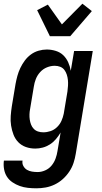

<svg xmlns="http://www.w3.org/2000/svg" viewBox="-32 -796 552 1039"><path d="M165 223Q142 223 119 220.5Q96 218 75 210.5Q54 203 35.5 190.5Q17 178 5.5 160Q-6 142 -10 119.5Q-14 97 -11 74L-10 73H90Q87 89 94.5 102.5Q102 116 114 123Q126 130 141 132.5Q156 135 172 135Q192 135 212.5 126Q233 117 247 100Q261 83 268.5 62.5Q276 42 279 22L296 -79Q285 -60 270.5 -43Q256 -26 238 -14.5Q220 -3 199.5 2.5Q179 8 159 8Q132 8 108 -0.5Q84 -9 67 -26.5Q50 -44 41 -67.5Q32 -91 28 -116.5Q24 -142 26 -168.5Q28 -195 32 -221L52 -341Q56 -363 62 -385Q68 -407 78 -428Q88 -449 102 -468Q116 -487 135 -501Q154 -515 176.5 -521.5Q199 -528 221 -528Q246 -528 270 -520.5Q294 -513 310.5 -497Q327 -481 337 -459Q347 -437 351 -413L369 -520H470L378 36Q374 61 366 85.5Q358 110 343 132.5Q328 155 308 173Q288 191 264 202.5Q240 214 215 218.5Q190 223 165 223ZM202 -80Q222 -80 241.5 -86.5Q261 -93 276.5 -108Q292 -123 300.5 -142Q309 -161 313 -181L333 -301Q335 -316 336 -332Q337 -348 335.5 -363Q334 -378 329.5 -392Q325 -406 316.5 -417.5Q308 -429 294 -434.5Q280 -440 264 -440Q243 -440 222 -431.5Q201 -423 185.5 -406Q170 -389 162 -368.5Q154 -348 151 -327L131 -207Q128 -192 127.5 -177.5Q127 -163 129 -149Q131 -135 136 -122Q141 -109 150.5 -99Q160 -89 173.5 -84.5Q187 -80 202 -80ZM238 -600 169 -741 227 -771 303 -664 414 -776 465 -736 348 -600Z"/></svg>

Font: Iosevka Semibold Oblique
Style: Regular
Weight: 600
Italic angle: -9°
Monospace: yes
Designer: Belleve Invis
Foundry: Belleve Invis
Version: Version 32.5.0; ttfautohint (v1.8.4)